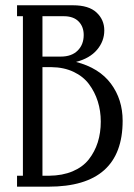

<svg xmlns="http://www.w3.org/2000/svg" viewBox="-20 -700 503 720"><path d="M162.1 0H43.9V-41H65.9V-639.2H43.9V-680.2H253.9Q313 -680.2 342 -653.1Q371.1 -626 371.1 -585.9Q371.1 -545.4 343.8 -513.2Q316.4 -481 265.1 -467.8Q352.1 -445.3 396 -386.2Q439.9 -327.1 439.9 -247.1Q439.9 0 162.1 0ZM139.2 -639.2V-487.8H208Q248.5 -487.8 271.2 -510.3Q293.9 -532.7 293.9 -568.8Q293.9 -600.1 274.7 -619.6Q255.4 -639.2 219.2 -639.2ZM139.2 -448.2V-41H164.1Q214.4 -41.5 252.4 -57.6Q290.5 -73.7 313 -102.3Q335.4 -130.9 346.7 -166.5Q357.9 -202.1 357.9 -244.1Q357.9 -284.2 346.7 -319.8Q335.4 -355.5 313.7 -384.5Q292 -413.6 255.6 -430.7Q219.2 -447.8 172.9 -448.2Z"/></svg>

Font: Margherita
Style: Regular
Weight: 400
Designer: James Puckett
Foundry: Dunwich Type Founders
Version: Version 1.008;hotconv 1.0.109;makeotfexe 2.5.65596